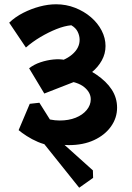

<svg xmlns="http://www.w3.org/2000/svg" viewBox="-20 -683 618 897"><path d="M350 194 149 -57 198 -81 414 113 415 148ZM345 -309 221 -387Q281 -398 316.5 -428Q352 -458 352 -497Q352 -516 343 -534.5Q334 -553 313 -565Q281 -562 243.5 -547Q206 -532 169 -510Q132 -488 101 -461L23 -577Q51 -604 88.5 -623Q126 -642 165.5 -652.5Q205 -663 242 -663Q289 -663 331 -646.5Q373 -630 405 -602.5Q437 -575 455 -540Q473 -505 473 -468Q473 -432 455.5 -400.5Q438 -369 409 -345.5Q380 -322 345 -309ZM301 -5Q276 -5 249.5 -9.5Q223 -14 197 -24L171 -137Q193 -129 215 -124.5Q237 -120 259 -120Q301 -120 333.5 -133Q366 -146 385 -169Q404 -192 404 -219Q404 -251 373.5 -276Q343 -301 279 -307L351 -310L187 -246L116 -364Q139 -382 169 -392Q199 -402 229 -405Q259 -408 283 -403L314 -393Q382 -367 429.5 -335Q477 -303 502 -264.5Q527 -226 527 -180Q527 -132 498.5 -92Q470 -52 419.5 -28.5Q369 -5 301 -5ZM210 -5Q185 -8 157 -20Q129 -32 105 -47.5Q81 -63 67 -75L119 -198L164 -203L264 -44Z"/></svg>

Font: Eczar SemiBold
Style: Regular
Weight: 600
Designer: Vaibhav Singh
Foundry: Rosetta Type Foundry
Version: Version 2.000